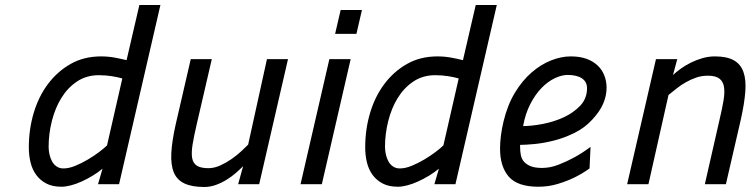

<svg xmlns="http://www.w3.org/2000/svg" viewBox="-20 -735 2998 766"><path d="M455 0H371L389 -62Q371 -47 349.5 -34Q328 -21 306 -11Q284 -1 263 4.5Q242 10 225 10Q190 10 165.5 -2.5Q141 -15 125 -36.5Q109 -58 102 -86.5Q95 -115 95 -147Q95 -219 114.5 -284.5Q134 -350 171.5 -400Q209 -450 262 -480Q315 -510 383 -510Q412 -510 438.5 -505Q465 -500 485 -495L536 -715H620ZM233 -63Q255 -63 280.5 -73.5Q306 -84 330.5 -98.5Q355 -113 375.5 -128.5Q396 -144 407 -155L468 -422Q451 -427 426.5 -431Q402 -435 374 -435Q325 -435 287.5 -410Q250 -385 225 -344.5Q200 -304 187 -252.5Q174 -201 174 -149Q174 -134 177.5 -118.5Q181 -103 188 -90.5Q195 -78 206.5 -70.5Q218 -63 233 -63Z M1129 -499 1014 0H930L950 -72Q938 -60 921.5 -45.5Q905 -31 885 -18.5Q865 -6 842 2.5Q819 11 795 11Q746 11 716 -3Q686 -17 673.5 -47Q661 -77 663.5 -124.5Q666 -172 681 -239L741 -499H825L765 -240Q754 -193 748.5 -159.5Q743 -126 746.5 -105Q750 -84 765.5 -74Q781 -64 811 -64Q835 -64 859 -75Q883 -86 904.5 -101Q926 -116 943 -132Q960 -148 970 -158L1045 -499Z M1294 -499H1379L1264 0H1179ZM1339 -695H1424L1402 -600H1317Z M1797 0H1713L1731 -62Q1713 -47 1691.5 -34Q1670 -21 1648 -11Q1626 -1 1605 4.5Q1584 10 1567 10Q1532 10 1507.5 -2.5Q1483 -15 1467 -36.5Q1451 -58 1444 -86.5Q1437 -115 1437 -147Q1437 -219 1456.5 -284.5Q1476 -350 1513.5 -400Q1551 -450 1604 -480Q1657 -510 1725 -510Q1754 -510 1780.5 -505Q1807 -500 1827 -495L1878 -715H1962ZM1575 -63Q1597 -63 1622.5 -73.5Q1648 -84 1672.5 -98.5Q1697 -113 1717.5 -128.5Q1738 -144 1749 -155L1810 -422Q1793 -427 1768.5 -431Q1744 -435 1716 -435Q1667 -435 1629.5 -410Q1592 -385 1567 -344.5Q1542 -304 1529 -252.5Q1516 -201 1516 -149Q1516 -134 1519.5 -118.5Q1523 -103 1530 -90.5Q1537 -78 1548.5 -70.5Q1560 -63 1575 -63Z M2143 -65Q2175 -65 2208.5 -78Q2242 -91 2271 -107Q2304 -125 2336 -149L2332 -63Q2303 -42 2270 -26Q2241 -12 2204.5 -1Q2168 10 2128 10Q2045 10 2010 -30Q1975 -70 1975 -142Q1975 -192 1989 -251Q2005 -317 2034.5 -365.5Q2064 -414 2101 -446Q2138 -478 2178.5 -494Q2219 -510 2257 -510Q2293 -510 2319.5 -500.5Q2346 -491 2364 -474Q2382 -457 2391 -434Q2400 -411 2400 -385Q2400 -353 2386.5 -321.5Q2373 -290 2343 -258Q2313 -225 2272.5 -205Q2232 -185 2191 -174.5Q2150 -164 2113.5 -160.5Q2077 -157 2055 -157V-147Q2055 -131 2058 -116Q2061 -101 2070.5 -90Q2080 -79 2097 -72Q2114 -65 2143 -65ZM2245 -436Q2221 -436 2193.5 -423Q2166 -410 2141 -384.5Q2116 -359 2096 -320.5Q2076 -282 2067 -232Q2101 -232 2145.5 -240.5Q2190 -249 2229 -267Q2268 -285 2295 -313.5Q2322 -342 2322 -383Q2322 -409 2301.5 -422.5Q2281 -436 2245 -436Z M2482 0 2597 -499H2682L2665 -436Q2678 -448 2696 -461Q2714 -474 2736 -485Q2758 -496 2782.5 -503Q2807 -510 2832 -510Q2880 -510 2907.5 -494.5Q2935 -479 2946 -448Q2957 -417 2953.5 -370Q2950 -323 2936 -260L2876 0H2792L2851 -259Q2861 -301 2866.5 -333.5Q2872 -366 2868.5 -388Q2865 -410 2850 -421.5Q2835 -433 2804 -433Q2779 -433 2757.5 -425.5Q2736 -418 2716.5 -407Q2697 -396 2680 -382.5Q2663 -369 2647 -356L2567 0Z"/></svg>

Font: Panefresco 500wt
Style: Italic
Weight: 700
Foundry: Campivisivi & Chank Co
Version: Version 1.000